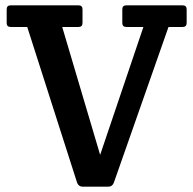

<svg xmlns="http://www.w3.org/2000/svg" viewBox="-20 -699 724 719"><path d="M269 -14 82 -598H20Q5 -598 5 -613V-664Q5 -679 20 -679H274Q289 -679 289 -664V-613Q289 -598 274 -598H213L355 -119L517 -598H453Q438 -598 438 -613V-664Q438 -679 453 -679H664Q679 -679 679 -664V-613Q679 -598 664 -598H611L406 -14Q400 0 386 0H289Q275 0 269 -14Z"/></svg>

Font: Crete Round
Style: Regular
Weight: 400
Designer: Veronika Burian
Foundry: TypeTogether
Version: Version 1.001